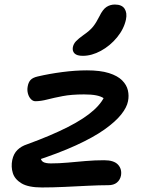

<svg xmlns="http://www.w3.org/2000/svg" viewBox="-20 -816 652 846"><path d="M165 10Q105 10 75 -8Q45 -26 36.5 -53.5Q28 -81 34 -111Q40 -139 57 -155.5Q74 -172 99 -180Q206 -219 279.5 -256.5Q353 -294 394 -331.5Q435 -369 446 -406L463 -358Q451 -374 437.5 -383Q424 -392 403 -396Q382 -400 350 -400Q295 -400 256 -392.5Q217 -385 188 -377.5Q159 -370 136 -370Q125 -370 116 -379.5Q107 -389 103 -404Q99 -419 102 -435Q105 -453 114.5 -463.5Q124 -474 146 -479Q197 -491 254.5 -498.5Q312 -506 363 -506Q422 -506 460 -494Q498 -482 518 -462Q538 -442 543.5 -418Q549 -394 544 -370Q539 -343 514 -311.5Q489 -280 440.5 -245.5Q392 -211 314.5 -175.5Q237 -140 126 -104L158 -128Q159 -109 170 -102.5Q181 -96 204 -96Q240 -96 278.5 -99.5Q317 -103 357.5 -106.5Q398 -110 439 -110Q482 -110 500 -90.5Q518 -71 513 -42Q509 -23 495 -11.5Q481 0 457 0Q418 0 368 2.5Q318 5 265 7.5Q212 10 165 10ZM345 -570Q319 -570 308.5 -580.5Q298 -591 301 -608Q304 -623 315 -634.5Q326 -646 347 -661Q376 -681 390 -698.5Q404 -716 418 -744Q433 -775 449.5 -785.5Q466 -796 486 -796Q517 -796 529 -777.5Q541 -759 535 -730Q526 -688 495.5 -651Q465 -614 424.5 -592Q384 -570 345 -570Z"/></svg>

Font: Shantell Sans Medium
Style: Italic
Weight: 500
Italic angle: -11°
Designer: Stephen Nixon, Anya Danilova, Shantell Martin
Foundry: Arrow Type
Version: Version 1.011;[c5ecc13dd]